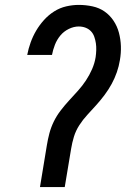

<svg xmlns="http://www.w3.org/2000/svg" viewBox="-20 -763 540 783"><path d="M143 0 171 -170Q175 -195 181.5 -219.5Q188 -244 199.5 -267.5Q211 -291 227.5 -312.5Q244 -334 262 -353.5Q280 -373 298 -393Q316 -413 330.5 -435Q345 -457 355.5 -481Q366 -505 370 -530Q372 -544 372.5 -558.5Q373 -573 371 -586.5Q369 -600 364.5 -613Q360 -626 351 -635.5Q342 -645 329 -650Q316 -655 301 -655Q281 -655 260.5 -645Q240 -635 226 -618Q212 -601 204 -580.5Q196 -560 192 -539H91Q96 -565 105 -590Q114 -615 127.5 -638Q141 -661 159.5 -681.5Q178 -702 201 -716.5Q224 -731 250 -737Q276 -743 301 -743Q330 -743 357.5 -737Q385 -731 406.5 -716Q428 -701 443 -678.5Q458 -656 465 -629.5Q472 -603 473 -575Q474 -547 469 -518Q465 -493 456.5 -468.5Q448 -444 435.5 -421Q423 -398 407 -376.5Q391 -355 373 -335Q355 -315 336.5 -295Q318 -275 303.5 -252.5Q289 -230 281.5 -205.5Q274 -181 270 -156L244 0Z"/></svg>

Font: Iosevka SS04 Semibold
Style: Italic
Weight: 600
Italic angle: -9°
Monospace: yes
Designer: Belleve Invis
Foundry: Belleve Invis
Version: Version 19.0.0; ttfautohint (v1.8.4)